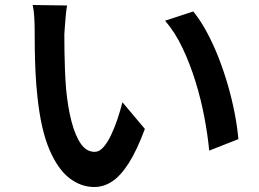

<svg xmlns="http://www.w3.org/2000/svg" viewBox="-20 -732 1040 770"><path d="M249 -710Q246 -694 244 -672.5Q242 -651 240.5 -630Q239 -609 238 -595Q238 -563 238.5 -526.5Q239 -490 240.5 -452Q242 -414 245 -376Q252 -301 267 -244Q282 -187 304.5 -155Q327 -123 360 -123Q378 -123 394.5 -141.5Q411 -160 425.5 -190.5Q440 -221 451.5 -255.5Q463 -290 471 -322L561 -215Q529 -129 496.5 -78Q464 -27 430 -4.5Q396 18 358 18Q305 18 258.5 -17.5Q212 -53 178 -132.5Q144 -212 130 -345Q125 -390 122.5 -441Q120 -492 119.5 -538Q119 -584 119 -614Q119 -634 117.5 -662Q116 -690 111 -712ZM755 -686Q783 -652 809 -604Q835 -556 856.5 -501Q878 -446 894.5 -388.5Q911 -331 921.5 -276Q932 -221 936 -174L819 -128Q813 -191 799.5 -262.5Q786 -334 764 -405Q742 -476 712 -539.5Q682 -603 642 -649Z"/></svg>

Font: Noto Sans SC Thin SemiBold
Style: Regular
Weight: 600
Version: Version 2.004-H2;hotconv 1.0.118;makeotfexe 2.5.65603